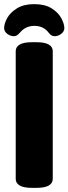

<svg xmlns="http://www.w3.org/2000/svg" viewBox="-38 -906 331 928"><path d="M118 2Q76 2 57 -9.5Q38 -21 38 -41V-659Q38 -679 57 -690.5Q76 -702 118 -702H137Q179 -702 198 -690.5Q217 -679 217 -659V-41Q217 -21 198 -9.5Q179 2 137 2ZM29 -731Q12 -731 -3 -742.5Q-18 -754 -18 -770Q-18 -792 -3 -819Q12 -846 44.5 -866Q77 -886 127 -886Q179 -886 211 -866Q243 -846 258 -818.5Q273 -791 273 -770Q273 -754 258 -742.5Q243 -731 226 -731Q210 -731 198 -747Q173 -781 128 -781Q86 -781 59 -749Q50 -739 43.5 -735Q37 -731 29 -731Z"/></svg>

Font: Asap Condensed Black
Style: Regular
Weight: 900
Width: 3
Designer: Pablo Cosgaya
Foundry: Omnibus-Type
Version: Version 3.001; ttfautohint (v1.8.4.7-5d5b)